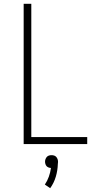

<svg xmlns="http://www.w3.org/2000/svg" viewBox="-20 -755 540 1006"><path d="M104 0V-735H144V-37H437V0ZM243 231 215 212Q228 193 236 170.5Q244 148 247 125Q241 125 234.5 122.5Q228 120 224 115.5Q220 111 218 104.5Q216 98 216 92Q216 85 218.5 78.5Q221 72 225.5 67Q230 62 236.5 60Q243 58 250 58Q257 58 263.5 60Q270 62 274.5 67Q279 72 281.5 78.5Q284 85 284 92V94L283 105Q282 138 272.5 170.5Q263 203 243 231Z"/></svg>

Font: Iosevka SS18 Extralight
Style: Regular
Weight: 200
Monospace: yes
Designer: Belleve Invis
Foundry: Belleve Invis
Version: Version 25.1.1; ttfautohint (v1.8.4)